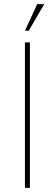

<svg xmlns="http://www.w3.org/2000/svg" viewBox="-20 -904 264 924"><path d="M159 -884H193L118 -756H100ZM100 -700H124V0H100Z"/></svg>

Font: Haskoy Thin
Style: Regular
Weight: 100
Designer: Ertekin Erdin
Foundry: Ertekin Erdin
Version: Version 2.000; ttfautohint (v1.8.4.7-5d5b)